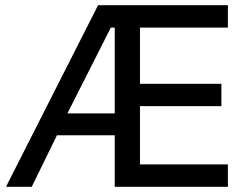

<svg xmlns="http://www.w3.org/2000/svg" viewBox="-20 -718 959 738"><path d="M421 0H856V-86H518V-310H831V-396H518V-612H856V-698H357L3 0H102L199 -198H421ZM421 -612V-282H239L406 -612Z"/></svg>

Font: IBM Plex Thai Text
Style: Regular
Weight: 450
Designer: Mike Abbink, Paul van der Laan, Pieter van Rosmalen, Ben Mitchell, Mark Frömberg
Foundry: Bold Monday
Version: Version 1.0